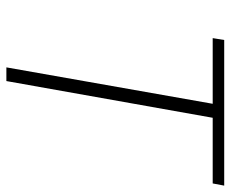

<svg xmlns="http://www.w3.org/2000/svg" viewBox="-82 -658 740 617"><g transform="rotate(90 288.5 -350.0)"><path d="M197 0 314 -663H103L109 -700H577L570 -663H359L241 0Z"/></g></svg>

Font: DM Sans 24pt ExtraLight
Style: Italic
Weight: 250
Italic angle: -10°
Designer: Colophon Foundry, Jonny Pinhorn
Foundry: Colophon Foundry
Version: Version 4.004;gftools[0.9.30]